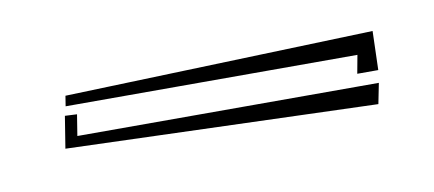

<svg xmlns="http://www.w3.org/2000/svg" viewBox="-26 -356 366 162"><g transform="rotate(-10 157.0 -275.0)"><path d="M275.4 -262.2H293.5L290 -244.6L23.4 -253.4L27.8 -280.8L38.1 -280.3L35.2 -262.2ZM294.9 -272.9H276.9L279.8 -288.6H29.8L31.2 -297.4L295.9 -306.2Z"/></g></svg>

Font: FoglihtenNo03
Style: Regular
Weight: 500
Version: Version 0.59